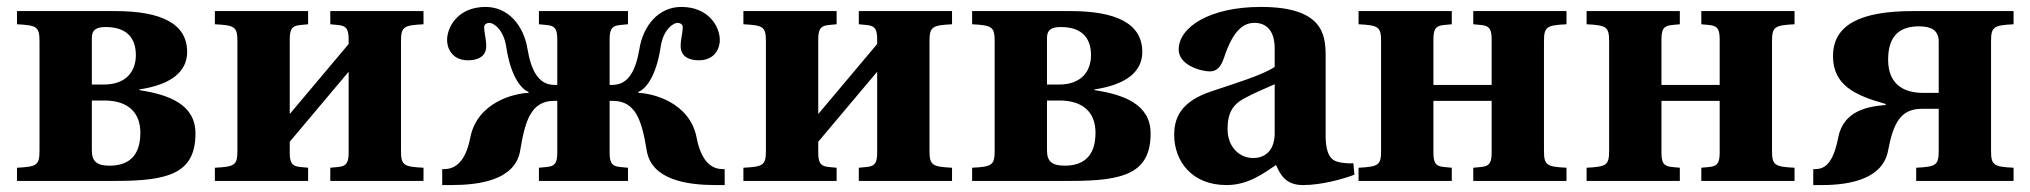

<svg xmlns="http://www.w3.org/2000/svg" viewBox="-20 -522 5857 554"><path d="M29 0H314C467 0 544 -22 544 -137C544 -221 467 -249 382 -262V-264C470 -277 520 -313 520 -372C520 -454 445 -490 313 -490H29V-452C86 -449 94 -445 94 -403V-87C94 -45 86 -41 29 -38ZM245 -88V-232H281C352 -232 385 -195 385 -139C385 -67 346 -44 296 -44C261 -44 245 -55 245 -88ZM245 -278V-413C245 -436 258 -444 285 -444C348 -444 372 -410 372 -363C372 -317 345 -278 279 -278Z M600 0H869V-38L848 -40C827 -42 816 -47 816 -80V-113L986 -315V-80C986 -47 975 -42 954 -40L933 -38V0H1202V-38C1145 -41 1137 -45 1137 -87V-403C1137 -445 1145 -449 1202 -452V-490H933V-452L954 -450C975 -448 986 -443 986 -410V-395L816 -193V-410C816 -443 827 -448 848 -450L869 -452V-490H600V-452C657 -449 665 -445 665 -403V-87C665 -45 657 -41 600 -38Z M1256 12H1281C1363 12 1467 -2 1481 -88C1495 -173 1512 -231 1579 -231H1588V-80C1588 -47 1577 -42 1556 -40L1535 -38V0H1792V-38L1771 -40C1750 -42 1739 -47 1739 -80V-231H1748C1815 -231 1832 -173 1846 -88C1860 -2 1964 12 2046 12H2071V-34H2066C2040 -34 2005 -47 1990 -125C1970 -228 1861 -253 1822 -254V-257C1842 -264 1873 -300 1886 -385C1894 -441 1926 -456 1934 -456C1941 -456 1950 -453 1950 -444C1950 -428 1944 -409 1944 -389C1944 -356 1973 -348 1996 -348C2046 -348 2057 -387 2057 -406C2057 -445 2025 -502 1946 -502C1880 -502 1836 -448 1825 -381C1815 -322 1795 -277 1747 -277H1739V-410C1739 -443 1750 -448 1771 -450L1792 -452V-490H1535V-452L1556 -450C1577 -448 1588 -443 1588 -410V-277H1580C1532 -277 1512 -322 1502 -381C1491 -448 1447 -502 1381 -502C1302 -502 1270 -445 1270 -406C1270 -387 1281 -348 1331 -348C1354 -348 1383 -356 1383 -389C1383 -409 1377 -428 1377 -444C1377 -453 1386 -456 1393 -456C1401 -456 1433 -441 1441 -385C1454 -300 1485 -264 1505 -257V-254C1466 -253 1357 -228 1337 -125C1322 -47 1287 -34 1261 -34H1256Z M2125 0H2394V-38L2373 -40C2352 -42 2341 -47 2341 -80V-113L2511 -315V-80C2511 -47 2500 -42 2479 -40L2458 -38V0H2727V-38C2670 -41 2662 -45 2662 -87V-403C2662 -445 2670 -449 2727 -452V-490H2458V-452L2479 -450C2500 -448 2511 -443 2511 -410V-395L2341 -193V-410C2341 -443 2352 -448 2373 -450L2394 -452V-490H2125V-452C2182 -449 2190 -445 2190 -403V-87C2190 -45 2182 -41 2125 -38Z M2785 0H3070C3223 0 3300 -22 3300 -137C3300 -221 3223 -249 3138 -262V-264C3226 -277 3276 -313 3276 -372C3276 -454 3201 -490 3069 -490H2785V-452C2842 -449 2850 -445 2850 -403V-87C2850 -45 2842 -41 2785 -38ZM3001 -88V-232H3037C3108 -232 3141 -195 3141 -139C3141 -67 3102 -44 3052 -44C3017 -44 3001 -55 3001 -88ZM3001 -278V-413C3001 -436 3014 -444 3041 -444C3104 -444 3128 -410 3128 -363C3128 -317 3101 -278 3035 -278Z M3368 -133C3368 -58 3418 12 3519 12C3583 12 3627 -23 3662 -46C3675 -15 3692 12 3740 12C3792 12 3855 -5 3888 -18L3885 -51C3872 -50 3852 -51 3837 -56C3824 -60 3805 -72 3805 -131V-362C3805 -424 3795 -502 3618 -502C3471 -502 3381 -444 3381 -379C3381 -334 3445 -316 3471 -316C3493 -316 3504 -332 3512 -356C3540 -441 3572 -456 3600 -456C3629 -456 3658 -439 3658 -382V-329C3623 -305 3539 -280 3474 -258C3395 -231 3368 -190 3368 -133ZM3522 -150C3522 -197 3538 -220 3568 -237C3599 -254 3634 -268 3658 -279V-134C3656 -80 3623 -66 3596 -66C3557 -66 3522 -97 3522 -150Z M3900 0H4169V-38L4148 -40C4127 -42 4116 -47 4116 -80V-231H4284V-80C4284 -47 4273 -42 4252 -40L4231 -38V0H4500V-38C4443 -41 4435 -45 4435 -87V-403C4435 -445 4443 -449 4500 -452V-490H4231V-452L4252 -450C4273 -448 4284 -443 4284 -410V-277H4116V-410C4116 -443 4127 -448 4148 -450L4169 -452V-490H3900V-452C3957 -449 3965 -445 3965 -403V-87C3965 -45 3957 -41 3900 -38Z M4558 0H4827V-38L4806 -40C4785 -42 4774 -47 4774 -80V-231H4942V-80C4942 -47 4931 -42 4910 -40L4889 -38V0H5158V-38C5101 -41 5093 -45 5093 -87V-403C5093 -445 5101 -449 5158 -452V-490H4889V-452L4910 -450C4931 -448 4942 -443 4942 -410V-277H4774V-410C4774 -443 4785 -448 4806 -450L4827 -452V-490H4558V-452C4615 -449 4623 -445 4623 -403V-87C4623 -45 4615 -41 4558 -38Z M5212 12H5237C5319 12 5413 -6 5428 -88C5443 -168 5465 -208 5525 -208H5574V-87C5574 -45 5566 -41 5509 -38V0H5790V-38C5733 -41 5725 -45 5725 -87V-403C5725 -445 5733 -449 5790 -452V-490H5499C5347 -490 5269 -450 5269 -360C5269 -277 5331 -247 5421 -222V-219C5372 -215 5299 -204 5284 -125C5269 -47 5243 -34 5217 -34H5212ZM5428 -350C5428 -424 5467 -446 5517 -446C5552 -446 5574 -435 5574 -402V-254H5529C5475 -254 5428 -277 5428 -350Z"/></svg>

Font: Heuristica
Style: Bold
Weight: 700
Version: Version 1.0.1